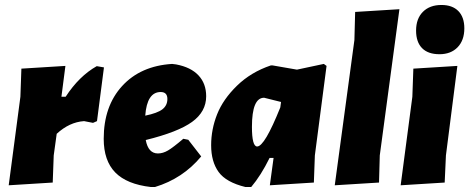

<svg xmlns="http://www.w3.org/2000/svg" viewBox="-20 -741 1887 772"><path d="M243 -476 227 -352H244Q298 -435 369 -475L398 -470L370 -254L354 -247L318 -254Q259 -250 208 -203L196 -116L192 -7L15 4L62 -352L66 -465Z M789 -112Q715 -23 603 11H587Q490 0 443.5 -47.5Q397 -95 397 -183Q397 -314 471 -395Q545 -476 672 -484L688 -482Q747 -471 778 -438Q809 -405 809 -354Q809 -292 752.5 -251Q696 -210 566 -178Q576 -124 615 -124Q635 -124 655.5 -136Q676 -148 717 -183L737 -179ZM626 -371Q571 -371 564 -276Q613 -286 633 -301.5Q653 -317 653 -343Q653 -371 626 -371Z M1069 -478H1076L1174 -461L1282 -484L1293 -476L1246 -116L1242 -7L1065 4L1080 -106H1064Q1029 -35 990 11H967Q889 -8 859 -49.5Q829 -91 829 -157Q829 -221 853 -281.5Q877 -342 933 -396.5Q989 -451 1069 -478ZM993 -231Q993 -152 1014 -152Q1044 -152 1107 -309L1110 -331L1042 -348Q993 -348 993 -231Z M1586 -704 1507 -116 1504 -7 1326 4 1405 -580 1408 -693Z M1755 -721Q1799 -721 1823 -696.5Q1847 -672 1847 -627Q1847 -579 1820 -551Q1793 -523 1747 -523Q1701 -523 1677 -547.5Q1653 -572 1653 -618Q1653 -666 1680.5 -693.5Q1708 -721 1755 -721ZM1819 -476 1773 -116 1768 -7 1591 4 1638 -352 1642 -465Z"/></svg>

Font: Alegreya Sans Black
Style: Italic
Weight: 900
Italic angle: -7°
Designer: Juan Pablo del Peral
Foundry: Huerta Tipografica
Version: Version 2.007